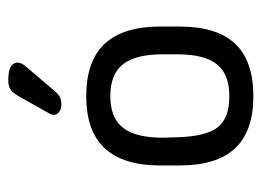

<svg xmlns="http://www.w3.org/2000/svg" viewBox="-104 -517 631 463"><g transform="rotate(-90 211.5 -285.5)"><path d="M44 -215V-168Q44 -78 85.5 -34Q127 10 211 10Q296 10 337.5 -34Q379 -78 379 -168V-215Q379 -304 337.5 -348.5Q296 -393 211 -393Q127 -393 85.5 -348.5Q44 -304 44 -215ZM312 -209V-173Q312 -108 288 -78Q264 -48 211 -48Q158 -48 136 -76Q114 -104 112 -174L111 -209Q111 -274 135 -304.5Q159 -335 211 -335Q264 -335 288 -304.5Q312 -274 312 -209ZM292 -558Q292 -565 288 -570Q284 -575 275 -578Q266 -581 249 -581Q235 -581 227 -575.5Q219 -570 211 -556L171 -485Q166 -477 166 -471Q166 -464 173 -458.5Q180 -453 191 -453Q202 -453 209 -456.5Q216 -460 225 -471L283 -539Q292 -550 292 -558Z"/></g></svg>

Font: Beiruti
Style: Regular
Weight: 400
Designer: Arlette Boutros
Foundry: Boutros
Version: Version 1.41